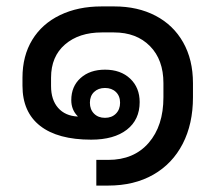

<svg xmlns="http://www.w3.org/2000/svg" viewBox="-20 -527 675 598"><path d="M280 -29H317Q397 -29 443 -82Q489 -135 489 -224V-268Q489 -341 447 -383.5Q405 -426 335 -426H297Q226 -426 182.5 -388.5Q139 -351 139 -285V-259Q139 -216 161 -191Q183 -166 222 -164V-165Q202 -185 202 -215Q202 -258 231 -284Q260 -310 307 -310Q356 -310 385.5 -282Q415 -254 415 -209Q415 -154 375 -123Q335 -92 264 -92Q160 -92 105 -135Q50 -178 50 -260V-285Q50 -353 80.5 -403Q111 -453 167 -480Q223 -507 296 -507H336Q409 -507 464.5 -478Q520 -449 550.5 -395Q581 -341 581 -268V-224Q581 -141 549 -79Q517 -17 457.5 17Q398 51 317 51H280ZM354 -207Q354 -228 341 -240.5Q328 -253 307 -253Q286 -253 273 -240.5Q260 -228 260 -207Q260 -186 273 -173Q286 -160 307 -160Q328 -160 341 -173Q354 -186 354 -207Z"/></svg>

Font: Bai Jamjuree Medium
Style: Regular
Weight: 500
Version: Version 1.000; ttfautohint (v1.6)